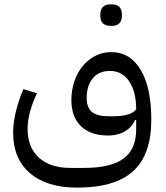

<svg xmlns="http://www.w3.org/2000/svg" viewBox="-20 -617 756 877"><path d="M332 240Q194 240 117 174Q40 108 40 -10Q40 -56 52.5 -107.5Q65 -159 87 -210L149 -191Q130 -152 118 -109.5Q106 -67 106 -29Q106 56 157.5 103Q209 150 302 150H362Q486 150 544 107.5Q602 65 602 -26V-69H597Q583 -36 550.5 -17Q518 2 474 2Q394 2 350 -40.5Q306 -83 306 -160Q306 -205 319.5 -245Q333 -285 357 -314.5Q381 -344 414.5 -361.5Q448 -379 488 -379Q575 -379 623.5 -296.5Q672 -214 671 -66Q670 91 587.5 165.5Q505 240 332 240ZM494 -86Q537 -86 562.5 -93.5Q588 -101 602 -117Q602 -198 570 -245.5Q538 -293 482 -293Q431 -293 403.5 -259Q376 -225 376 -170Q376 -126 399.5 -106Q423 -86 474 -86ZM482 -499Q462 -499 450 -510.5Q438 -522 438 -548Q438 -574 450 -585.5Q462 -597 482 -597H493Q513 -597 525 -585.5Q537 -574 537 -548Q537 -522 525 -510.5Q513 -499 493 -499Z"/></svg>

Font: IBM Plex Sans Arabic
Style: Regular
Weight: 400
Designer: Mike Abbink, Paul van der Laan, Pieter van Rosmalen, Wael Morcos, Khajak Apelian
Foundry: Bold Monday
Version: Version 1.1